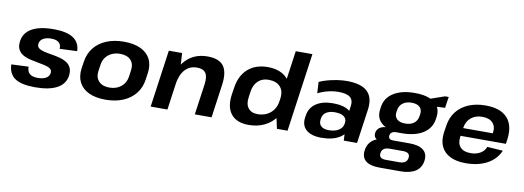

<svg xmlns="http://www.w3.org/2000/svg" viewBox="-68 -1167 4863 1782"><g transform="rotate(10 2363.5 -275.5)"><path d="M274 10Q145 10 84.5 -31Q24 -72 21 -161L183 -168Q183 -123 207.5 -101.5Q232 -80 284 -80Q333 -80 362 -97Q391 -114 395 -144Q399 -170 381 -184.5Q363 -199 331.5 -206.5Q300 -214 262 -220.5Q224 -227 186 -236Q148 -245 118 -262.5Q88 -280 72.5 -310Q57 -340 64 -389Q75 -468 148.5 -509.5Q222 -551 353 -551Q476 -551 538 -510Q600 -469 602 -388L438 -381Q441 -420 417.5 -440.5Q394 -461 345 -461Q298 -461 269 -443.5Q240 -426 236 -395Q232 -368 249.5 -353.5Q267 -339 299 -331Q331 -323 369 -317Q407 -311 444.5 -302Q482 -293 512 -275.5Q542 -258 557.5 -228Q573 -198 567 -149Q555 -71 481 -30.5Q407 10 274 10Z M937 10Q844 10 780.5 -20Q717 -50 688.5 -105.5Q660 -161 670 -238L680 -302Q691 -379 735 -434.5Q779 -490 851 -520Q923 -550 1016 -550Q1110 -550 1173.5 -520Q1237 -490 1265.5 -434.5Q1294 -379 1283 -302L1274 -238Q1263 -161 1218.5 -105.5Q1174 -50 1102.5 -20Q1031 10 937 10ZM954 -107Q1020 -107 1064.5 -143.5Q1109 -180 1117 -241L1125 -299Q1134 -361 1100 -397Q1066 -433 999 -433Q956 -433 921 -416.5Q886 -400 864 -370Q842 -340 837 -299L828 -241Q820 -180 854 -143.5Q888 -107 954 -107Z M1820 -290Q1830 -364 1807 -397.5Q1784 -431 1724 -431Q1655 -431 1611 -382Q1567 -333 1554 -240L1486 -159L1497 -228Q1520 -384 1599 -467Q1678 -550 1803 -550Q1912 -550 1955 -492.5Q1998 -435 1981 -313L1937 0H1779ZM1439 -540H1564L1574 -378L1521 0H1363Z M2288 10Q2175 10 2122 -54.5Q2069 -119 2085 -238L2095 -302Q2111 -421 2183.5 -485.5Q2256 -550 2372 -550Q2453 -550 2508.5 -518.5Q2564 -487 2589 -429Q2614 -371 2603 -291L2597 -252Q2586 -172 2544 -113.5Q2502 -55 2436.5 -22.5Q2371 10 2288 10ZM2351 -103Q2401 -103 2439 -122Q2477 -141 2501.5 -176Q2526 -211 2532 -260L2535 -280Q2546 -353 2509 -394Q2472 -435 2398 -435Q2338 -435 2299 -398Q2260 -361 2251 -294L2244 -243Q2234 -178 2263 -140.5Q2292 -103 2351 -103ZM2518 -160 2600 -740H2757L2653 0H2553Z M3173 -194 3191 -324Q3200 -383 3167.5 -410Q3135 -437 3058 -437Q3010 -437 2960.5 -425Q2911 -413 2864 -390L2858 -496Q2892 -512 2936.5 -524Q2981 -536 3027.5 -543Q3074 -550 3115 -550Q3251 -550 3310 -494Q3369 -438 3354 -324L3308 0H3183ZM2973 10Q2878 10 2830 -31.5Q2782 -73 2792 -147L2795 -166Q2805 -241 2865.5 -282.5Q2926 -324 3025 -324Q3128 -324 3181.5 -283.5Q3235 -243 3225 -169L3222 -149Q3212 -74 3146 -32Q3080 10 2973 10ZM3030 -71Q3086 -71 3122 -94Q3158 -117 3164 -156L3165 -167Q3170 -203 3142 -224Q3114 -245 3058 -245Q3007 -245 2975.5 -225Q2944 -205 2938 -164L2937 -153Q2932 -114 2956.5 -92.5Q2981 -71 3030 -71Z M3702 -161Q3578 -161 3515.5 -209Q3453 -257 3465 -344L3468 -366Q3480 -454 3556.5 -502Q3633 -550 3756 -550Q3880 -550 3942.5 -502Q4005 -454 3993 -366L3990 -344Q3977 -257 3901 -209Q3825 -161 3702 -161ZM3553 189Q3464 189 3422.5 155Q3381 121 3390 54Q3399 -12 3449 -46.5Q3499 -81 3591 -81H3788Q3877 -81 3919.5 -46.5Q3962 -12 3953 54Q3944 121 3892 155Q3840 189 3751 189ZM3727 108Q3795 108 3803 54Q3807 27 3791.5 13.5Q3776 0 3742 0H3616Q3546 0 3538 54Q3530 109 3601 108ZM3541 -50Q3498 -50 3475.5 -69Q3453 -88 3457 -120Q3462 -154 3489 -172.5Q3516 -191 3561 -191H3706L3702 -161H3648Q3624 -161 3608.5 -150.5Q3593 -140 3591 -120Q3589 -100 3599.5 -90.5Q3610 -81 3636 -81H3690L3686 -50ZM3715 -255Q3767 -255 3798.5 -279Q3830 -303 3836 -347L3839 -364Q3845 -407 3820 -431.5Q3795 -456 3743 -456Q3692 -456 3659.5 -431.5Q3627 -407 3621 -364L3618 -347Q3612 -304 3638 -279.5Q3664 -255 3715 -255ZM3868 -509 4037 -568H4072L4056 -463L3860 -454Z M4332 10Q4244 10 4185 -19.5Q4126 -49 4100.5 -104.5Q4075 -160 4086 -238L4096 -302Q4107 -379 4150 -434.5Q4193 -490 4263 -520Q4333 -550 4424 -550Q4564 -550 4629 -479Q4694 -408 4676 -275L4670 -232H4214L4225 -307H4556L4531 -279L4534 -310Q4543 -371 4510.5 -406Q4478 -441 4413 -441Q4347 -441 4305 -405.5Q4263 -370 4254 -308L4241 -221Q4233 -158 4264.5 -124Q4296 -90 4360 -90Q4415 -90 4453 -112.5Q4491 -135 4505 -174L4653 -164Q4617 -80 4533.5 -35Q4450 10 4332 10Z"/></g></svg>

Font: Pathway Extreme 28pt
Style: Bold Italic
Weight: 700
Italic angle: -8°
Designer: Eduardo Rodriguez Tunni
Foundry: Eduardo Rodriguez Tunni
Version: Version 1.001;gftools[0.9.26]